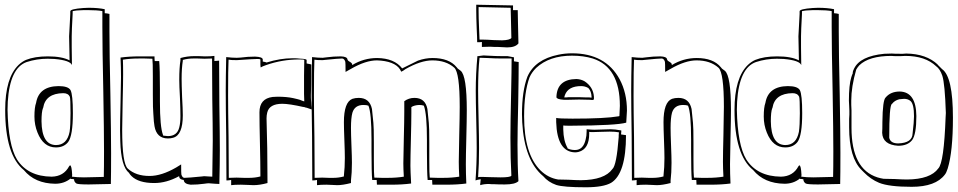

<svg xmlns="http://www.w3.org/2000/svg" viewBox="-20 -751 4060 814"><path d="M278 -692V-703Q278 -713 333 -717Q345 -718 356 -718Q396 -718 424 -712V-695Q428 -694 434 -694Q441 -692 444 -692V-618Q444 -529 448 -353Q451 -184 451 -102Q451 -10 450 29Q434 29 403 30Q371 31 356 31Q311 31 304 27Q295 21 294 11V9Q291 9 287 8Q283 8 281 8L279 6Q252 28 214 28Q128 27 81 -30Q2 -94 2 -285Q2 -421 59 -476Q74 -490 90 -497Q127 -512 183 -512Q243 -512 275 -495Q275 -516 274 -547Q273 -584 273 -597Q273 -608 278 -692ZM288 -703V-692Q284 -620 284 -597V-551Q284 -505 285 -475Q278 -495 211 -501Q196 -502 182 -502Q136 -502 93 -488Q22 -463 13 -320Q12 -303 12 -285Q15 -136 52 -75Q98 -3 199 -2Q250 -3 273 -46Q275 -49 277 -50Q284 -50 286 -9L285 -2Q308 1 336 1Q350 1 380 0Q408 -1 420 -1Q421 -37 421 -110Q421 -192 418 -362Q414 -545 414 -638V-704Q392 -708 356 -708Q350 -708 344.5 -708Q339 -708 333.5 -708Q328 -708 323 -707.5Q318 -707 313.5 -707Q309 -707 305 -706.5Q301 -706 298 -705.5Q295 -705 292.5 -704.5Q290 -704 289 -704ZM133 -315Q145 -385 228 -386Q269 -386 279 -369Q289 -350 289 -271Q289 -176 269 -149Q251 -126 217 -126Q164 -126 139 -189Q126 -221 126 -257Q126 -296 133 -315ZM163 -294 162 -292Q156 -277 156 -237Q157 -137 217 -136Q264 -136 275 -192Q279 -218 279 -271Q279 -333 276 -341Q269 -356 248 -356Q173 -355 163 -294Z M740 0V-2L739 -4Q686 25 634 25Q567 25 537 -5Q530 -12 527 -18Q493 -45 490 -152Q489 -172 489 -197Q489 -235 491 -314Q493 -390 493 -425Q493 -465 491 -507Q527 -512 573 -512H594H635Q635 -499 636 -492H655Q658 -460 658 -371V-321Q658 -213 671 -179Q672 -177 672 -176Q686 -174 692 -174Q731 -174 740 -211Q745 -230 745 -259Q745 -284 743 -335Q740 -387 740 -413Q740 -464 745 -495V-505Q774 -513 802 -513Q809 -513 823 -513Q839 -512 849 -512Q875 -512 889 -514V-492Q892 -493 899 -493Q906 -494 909 -494Q909 -430 910 -305Q912 -178 912 -114Q912 -60 910 29Q904 29 891 28Q871 26 865 26Q859 26 846 28Q817 32 788 32Q760 29 759 12Q742 10 740 0ZM748 -54Q748 -14 749 -11Q753 2 761 3Q777 3 837 -3Q841 -4 845 -4Q850 -4 880 -2Q882 -106 882 -154Q882 -214 880 -331Q879 -445 879 -503Q866 -502 847 -502Q836 -502 819 -503Q805 -503 798 -503Q777 -503 755 -497V-493Q750 -461 750 -417Q750 -392 752 -340Q755 -288 755 -262Q755 -178 714 -167Q704 -164 692 -164Q644 -164 635 -216Q632 -230 630 -270Q628 -288 628 -352V-427Q628 -488 626 -502Q614 -502 594 -503Q577 -503 568 -503Q532 -503 501 -498Q502 -478 502 -435Q502 -399 500 -321Q498 -239 498 -201Q498 -57 522 -36Q556 -5 614 -5Q665 -5 727 -41Q731 -44 748 -54Z M1094 -499V-490Q1107 -488 1110 -486Q1168 -504 1219 -504Q1225 -504 1230.5 -504Q1236 -504 1241 -503.5Q1246 -503 1250.5 -502.5Q1255 -502 1259 -502Q1263 -502 1266 -501.5Q1269 -501 1272 -500.5Q1275 -500 1276.5 -499.5Q1278 -499 1279 -498L1280 -497V-482Q1284 -481 1287 -480.5Q1290 -480 1292.5 -479.5Q1295 -479 1296.5 -478.5Q1298 -478 1299 -478L1300 -477Q1300 -443 1299 -392Q1298 -361 1298 -348Q1298 -343 1298 -337.5Q1298 -332 1298.5 -327.5Q1299 -323 1299.5 -315.5Q1300 -308 1300 -305.5Q1300 -303 1301 -295V-287L1278 -295L1279 -294Q1276 -295 1267 -298L1268 -297Q1206 -311 1177 -311Q1122 -311 1113 -274Q1110 -262 1110 -249Q1114 -126 1114 13V25Q1081 34 1055 34Q1047 34 1031 33Q1012 32 1001 32Q974 32 960 34V12Q956 13 949.5 13.5Q943 14 940 14Q940 -50 939 -175Q937 -302 937 -366Q937 -420 939 -509Q964 -506 984 -506Q989 -506 1001 -507Q1030 -511 1061 -511Q1093 -510 1094 -499ZM1085 -465Q1085 -471 1084 -476Q1084 -479 1084 -480V-499Q1082 -501 1072 -501Q1055 -501 984 -496Q959 -496 949 -498Q947 -462 947 -346Q947 -286 949 -169Q950 -55 950 3Q963 2 983 2Q994 2 1014 3Q1030 3 1037 3Q1062 3 1084 -3V-7Q1084 -58 1082 -144Q1080 -228 1080 -275Q1080 -333 1136 -340Q1146 -341 1157 -341Q1195 -341 1223 -335Q1231 -333 1240 -331Q1243 -330 1251 -328Q1258 -325 1261 -324L1270 -321Q1269 -333 1269 -353V-390Q1269 -402 1269 -431Q1270 -472 1270 -497Q1268 -499 1249 -499Q1176 -499 1108 -475Q1093 -470 1085 -465Z M1453 -500Q1453 -494 1465 -488Q1471 -484 1473 -480V-475Q1522 -505 1579 -505Q1652 -504 1685 -461Q1750 -493 1752 -494Q1783 -505 1814 -505Q1884 -505 1916 -466Q1919 -463 1921 -460L1933 -451Q1959 -430 1959 -283Q1959 -245 1957 -166Q1955 -90 1955 -55Q1955 -15 1957 27Q1920 32 1873 32H1854H1813Q1812 24 1812 12H1793Q1790 -20 1790 -109V-159Q1790 -268 1777 -303Q1769 -306 1757 -306Q1736 -305 1724 -297V-273Q1724 -236 1722 -159Q1720 -83 1720 -48Q1720 -29 1723 27Q1686 32 1639 32H1619H1578Q1577 24 1577 12H1558Q1555 -20 1555 -109V-159Q1555 -272 1542 -303Q1534 -306 1521 -306Q1484 -306 1474 -273Q1468 -251 1468 -209Q1468 -183 1470 -134Q1472 -85 1472 -61Q1472 -18 1468 14V25Q1433 34 1410 34Q1403 34 1388 33Q1372 32 1364 32Q1338 32 1324 34V12Q1320 13 1313.5 13.5Q1307 14 1304 14Q1304 -50 1303 -175Q1301 -302 1301 -366Q1301 -420 1303 -509Q1328 -506 1348 -506Q1353 -506 1365 -508Q1394 -512 1425 -512Q1451 -511 1453 -500ZM1445 -446Q1445 -485 1444 -489Q1440 -502 1431 -503Q1416 -503 1357 -497Q1352 -496 1348 -496Q1323 -496 1313 -498Q1311 -462 1311 -346Q1311 -286 1313 -169Q1314 -55 1314 3Q1327 2 1346 2Q1357 2 1374 3Q1387 3 1394 3Q1416 3 1438 -3V-7Q1442 -41 1442 -81Q1442 -106 1440 -157Q1438 -208 1438 -233Q1438 -318 1474 -332Q1486 -336 1501 -336Q1547 -336 1557 -289Q1558 -284 1563 -230Q1565 -212 1565 -147V-73Q1565 -12 1567 2Q1579 2 1599 3Q1616 3 1625 3Q1661 3 1692 -2Q1690 -36 1690 -58Q1690 -91 1692 -163Q1694 -241 1694 -278V-322Q1713 -336 1737 -336Q1783 -336 1792 -289Q1793 -284 1798 -230Q1800 -212 1800 -147V-73Q1800 -12 1802 2Q1814 2 1834 3Q1851 3 1860 3Q1896 3 1927 -2Q1925 -40 1925 -65Q1925 -101 1927 -178Q1929 -260 1929 -298Q1929 -443 1906 -464Q1871 -495 1813 -495Q1764 -495 1699 -458Q1696 -456 1689 -451Q1683 -448 1681 -447Q1665 -487 1595 -494Q1586 -495 1578 -495Q1530 -495 1468 -459Q1465 -458 1459 -454Q1449 -448 1445 -446Z M1999 -731 2155 -728V-708H2175Q2175 -697 2176 -654Q2178 -591 2178 -567Q2165 -550 2130 -550Q2120 -550 2091 -552H2092Q2087 -552 2076 -552Q2064 -553 2058 -553Q2037 -553 2023 -552V-573Q2020 -573 2013 -572Q2006 -572 2003 -572Q2003 -592 2001 -629Q1999 -678 1999 -710ZM2132 -513 2159 -508V-491L2179 -488Q2179 -430 2177 -315Q2174 -197 2174 -137Q2174 -48 2178 17Q2164 31 2120 31Q2091 31 2076 30H2077Q2073 30 2065 30Q2057 29 2053 29Q2031 29 2016 34Q2016 32 2016 30.5Q2016 29 2016 27Q2016 25 2016.5 24Q2017 23 2017 20Q2017 17 2017 16.5Q2017 16 2018 12V9Q2003 11 1996 14Q2001 -53 2001 -124Q2001 -164 1999 -244Q1997 -325 1997 -366Q1997 -437 2004 -513Q2011 -513 2014 -514Q2028 -516 2030 -516Q2035 -516 2049 -515Q2083 -513 2109 -513ZM2145 -718 2009 -721V-705Q2009 -676 2011 -632Q2013 -598 2013 -583H2030Q2044 -583 2073 -581Q2098 -580 2109 -580Q2141 -581 2148 -590Q2148 -614 2146 -678Q2145 -711 2145 -718ZM2149 -503H2132H2109Q2079 -503 2046 -505Q2027 -506 2017 -506H2013V-505Q2007 -451 2007 -368Q2007 -328 2009 -248Q2011 -165 2011 -123Q2011 -54 2007 0Q2011 -1 2023 -1Q2032 -1 2057 0Q2088 1 2102 1Q2143 1 2148 -6Q2144 -77 2144 -167Q2144 -232 2147 -361Q2149 -455 2149 -500Z M2368 -219V-202Q2369 -154 2386 -124V-122Q2399 -115 2418 -115Q2453 -115 2463 -160Q2467 -175 2467 -193V-203Q2489 -201 2500 -201Q2512 -201 2534 -202Q2558 -203 2569 -203Q2587 -203 2614 -198Q2614 -197 2614 -193Q2613 -185 2613 -181L2634 -178Q2634 -15 2571 24Q2538 43 2463 43Q2369 43 2338 33Q2304 21 2283 -4Q2203 -70 2194 -233Q2193 -251 2193 -267Q2193 -365 2216 -426Q2248 -499 2347 -519Q2375 -525 2405 -525Q2547 -525 2607 -415Q2638 -357 2638 -282Q2638 -274 2635 -231Q2594 -219 2402 -218Q2395 -218 2390 -218Q2375 -218 2368 -219ZM2338 -233V-251Q2351 -248 2407 -248Q2545 -248 2603 -258Q2605 -259 2606 -259Q2608 -289 2608 -302Q2608 -466 2493 -503Q2454 -515 2405 -515Q2309 -515 2253 -463Q2234 -444 2225 -423Q2202 -360 2202 -257Q2202 -97 2272 -28Q2304 3 2346 10Q2360 10 2390 11Q2425 13 2443 13Q2543 12 2576 -34Q2594 -49 2603 -170Q2603 -173 2603 -177Q2604 -186 2604 -190Q2589 -193 2565 -193Q2552 -193 2526 -192Q2502 -191 2493 -191Q2481 -191 2478 -192V-184Q2478 -119 2433 -107Q2425 -105 2418 -105Q2342 -107 2338 -233ZM2459 -406Q2495 -382 2498 -341V-330Q2496 -327 2491 -327Q2488 -327 2480 -328Q2456 -329 2435 -329Q2417 -329 2391 -328Q2376 -328 2370 -328Q2340 -330 2339 -339Q2341 -415 2424 -416Q2444 -415 2459 -406ZM2475 -377 2474 -378Q2460 -386 2444 -386Q2389 -386 2375 -348Q2373 -343 2372 -338Q2375 -338 2381 -338Q2387 -339 2391 -339H2435Q2447 -339 2465 -338Q2475 -338 2478 -338L2488 -337V-341Q2487 -364 2475 -377Z M2808 -500Q2808 -494 2820 -488Q2826 -484 2828 -480V-475Q2877 -505 2934 -505Q3004 -505 3036 -466Q3039 -463 3041 -460L3053 -451Q3079 -430 3079 -283Q3079 -245 3077 -166Q3075 -90 3075 -55Q3075 -15 3077 27Q3040 32 2993 32H2974H2933Q2932 24 2932 12H2913Q2910 -20 2910 -109V-159Q2910 -272 2897 -303Q2890 -306 2876 -306Q2839 -306 2829 -273Q2823 -251 2823 -209Q2823 -183 2825 -134Q2827 -85 2827 -61Q2827 -18 2823 14V25Q2788 34 2765 34Q2758 34 2743 33Q2727 32 2719 32Q2693 32 2679 34V12Q2675 13 2668.5 13.5Q2662 14 2659 14Q2659 -50 2658 -175Q2656 -302 2656 -366Q2656 -420 2658 -509Q2683 -506 2703 -506Q2708 -506 2720 -508Q2749 -512 2780 -512Q2806 -511 2808 -500ZM2800 -446Q2800 -485 2799 -489Q2795 -502 2786 -503Q2771 -503 2712 -497Q2707 -496 2703 -496Q2678 -496 2668 -498Q2666 -462 2666 -346Q2666 -286 2668 -169Q2669 -55 2669 3Q2682 2 2701 2Q2712 2 2729 3Q2742 3 2749 3Q2771 3 2793 -3V-7Q2797 -41 2797 -81Q2797 -106 2795 -157Q2793 -208 2793 -233Q2793 -318 2829 -332Q2841 -336 2856 -336Q2902 -336 2912 -289Q2913 -284 2918 -230Q2920 -212 2920 -147V-73Q2920 -12 2922 2Q2934 2 2954 3Q2971 3 2980 3Q3016 3 3047 -2Q3045 -40 3045 -65Q3045 -101 3047 -178Q3049 -260 3049 -298Q3049 -443 3026 -464Q2991 -495 2933 -495Q2885 -495 2823 -459Q2820 -458 2814 -454Q2804 -448 2800 -446Z M3370 -692V-703Q3370 -713 3425 -717Q3437 -718 3448 -718Q3488 -718 3516 -712V-695Q3520 -694 3526 -694Q3533 -692 3536 -692V-618Q3536 -529 3540 -353Q3543 -184 3543 -102Q3543 -10 3542 29Q3526 29 3495 30Q3463 31 3448 31Q3403 31 3396 27Q3387 21 3386 11V9Q3383 9 3379 8Q3375 8 3373 8L3371 6Q3344 28 3306 28Q3220 27 3173 -30Q3094 -94 3094 -285Q3094 -421 3151 -476Q3166 -490 3182 -497Q3219 -512 3275 -512Q3335 -512 3367 -495Q3367 -516 3366 -547Q3365 -584 3365 -597Q3365 -608 3370 -692ZM3380 -703V-692Q3376 -620 3376 -597V-551Q3376 -505 3377 -475Q3370 -495 3303 -501Q3288 -502 3274 -502Q3228 -502 3185 -488Q3114 -463 3105 -320Q3104 -303 3104 -285Q3107 -136 3144 -75Q3190 -3 3291 -2Q3342 -3 3365 -46Q3367 -49 3369 -50Q3376 -50 3378 -9L3377 -2Q3400 1 3428 1Q3442 1 3472 0Q3500 -1 3512 -1Q3513 -37 3513 -110Q3513 -192 3510 -362Q3506 -545 3506 -638V-704Q3484 -708 3448 -708Q3442 -708 3436.5 -708Q3431 -708 3425.5 -708Q3420 -708 3415 -707.5Q3410 -707 3405.5 -707Q3401 -707 3397 -706.5Q3393 -706 3390 -705.5Q3387 -705 3384.5 -704.5Q3382 -704 3381 -704ZM3225 -315Q3237 -385 3320 -386Q3361 -386 3371 -369Q3381 -350 3381 -271Q3381 -176 3361 -149Q3343 -126 3309 -126Q3256 -126 3231 -189Q3218 -221 3218 -257Q3218 -296 3225 -315ZM3255 -294 3254 -292Q3248 -277 3248 -237Q3249 -137 3309 -136Q3356 -136 3367 -192Q3371 -218 3371 -271Q3371 -333 3368 -341Q3361 -356 3340 -356Q3265 -355 3255 -294Z M3600 -458 3601 -460Q3626 -513 3729 -523Q3745 -524 3761 -524Q3770 -523 3798 -523Q3801 -523 3808 -523Q3818 -524 3822 -524Q3907 -523 3956 -477H3955L3975 -457L3974 -458Q4020 -426 4020 -252Q4020 -109 3998 -37Q3992 -18 3986 -11Q3947 41 3845 41Q3749 41 3707 24Q3671 9 3642 -21L3633 -30Q3580 -82 3580 -211V-247Q3580 -253 3581 -265Q3581 -276 3581 -281Q3581 -289 3580 -305Q3579 -318 3579 -324Q3579 -391 3589 -423Q3592 -433 3596 -442H3595Q3595 -445 3596.5 -450Q3598 -455 3600 -458L3601 -462V-461Q3601 -460 3600 -458ZM3610 -456Q3589 -383 3589 -325Q3589 -319 3589 -306Q3590 -290 3590 -283V-209Q3590 -34 3700 1Q3713 5 3726 7Q3741 7 3773 8Q3808 10 3826 10Q3925 9 3958 -37Q3982 -61 3989 -254Q3990 -267 3990 -272Q3986 -396 3975 -430Q3965 -459 3949 -470Q3903 -514 3818 -514Q3811 -514 3798 -513Q3786 -513 3780 -513Q3767 -513 3760 -514Q3664 -514 3623 -474Q3615 -465 3610 -456ZM3735 -338Q3756 -363 3795 -363Q3864 -361 3865 -259Q3865 -181 3847 -157Q3828 -133 3788 -133Q3722 -137 3720 -188Q3721 -201 3721 -234Q3722 -327 3735 -338ZM3763 -312 3761 -310Q3750 -303 3750 -167Q3755 -143 3788 -143Q3848 -145 3849 -185Q3855 -235 3855 -258Q3855 -310 3840 -323Q3829 -332 3813 -332Q3806 -332 3791 -330H3792Q3773 -325 3763 -312Z"/></svg>

Font: Londrina Shadow
Style: Regular
Weight: 400
Designer: Marcelo Magalhaes
Foundry: Marcelo Magalhães
Version: Version 1.001 2011